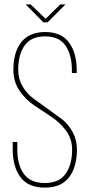

<svg xmlns="http://www.w3.org/2000/svg" viewBox="-20 -851 409 876"><path d="M97 -831H120L188 -765L255 -831H279L197 -749H178ZM185 -705Q260 -705 295 -657Q330 -609 330 -531V-518H308V-532Q308 -600 279 -642.5Q250 -685 186 -685Q121 -685 92 -643Q63 -601 63 -533Q63 -491 83 -457Q103 -423 132.5 -401.5Q162 -380 197 -355Q232 -330 261.5 -308Q291 -286 311 -249.5Q331 -213 331 -169Q331 -90 295.5 -42.5Q260 5 184 5Q109 5 73.5 -42.5Q38 -90 38 -169V-203H59V-168Q59 -99 89 -57.5Q119 -16 184 -16Q249 -16 279 -57.5Q309 -99 309 -168Q309 -217 281.5 -254.5Q254 -292 214.5 -318Q175 -344 135.5 -370.5Q96 -397 68.5 -438Q41 -479 41 -532Q41 -612 76.5 -658Q112 -704 185 -705Z"/></svg>

Font: Bebas Neue Light
Style: Regular
Weight: 300
Designer: Ryoichi Tsunekawa
Foundry: Ryoichi Tsunekawa
Version: Version 001.003; ttfautohint (v1.5.65-e2d9)